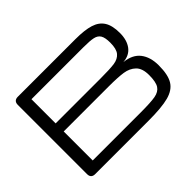

<svg xmlns="http://www.w3.org/2000/svg" viewBox="-142 -1033 1316 1316"><g transform="rotate(-45 515.5 -375.0)"><path d="M132.8 -750H691.4Q780.3 -750 833.3 -733.6Q886.2 -717.3 911.9 -677Q937.5 -636.7 937.5 -564Q937.5 -495.1 905.8 -452.9Q874 -410.6 812.5 -406.2Q892.6 -397.9 930.7 -348.6Q968.8 -299.3 968.8 -218.8Q968.8 -127.9 940.4 -81.8Q912.1 -35.6 845.2 -17.8Q778.3 0 649.9 0H132.8Q113.8 0 103.8 -10Q93.8 -20 93.8 -39.1V-710.9Q93.8 -730 103.8 -740Q113.8 -750 132.8 -750ZM843.8 -564Q843.8 -613.3 830.1 -635.7Q816.4 -658.2 785.9 -665Q755.4 -671.9 691.4 -671.9H187.5V-437.5H624.5Q715.3 -437.5 757.1 -443.6Q798.8 -449.7 821.3 -476.3Q843.8 -502.9 843.8 -564ZM875 -218.8Q875 -283.7 843.5 -314.2Q812 -344.7 762 -352.1Q711.9 -359.4 624.5 -359.4H187.5V-78.1H649.9Q750 -78.1 793.7 -85.9Q837.4 -93.8 856.2 -122.8Q875 -151.9 875 -218.8Z"/></g></svg>

Font: Gyrochrome
Style: Regular
Weight: 400
Designer: David Moles
Foundry: David Moles
Version: Version 1.005;Glyphs 3.2.3 (3260)